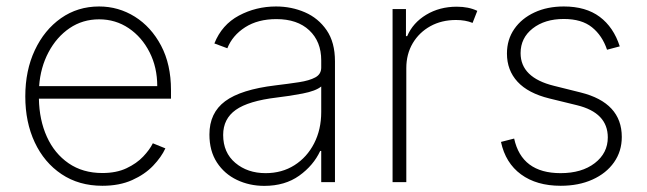

<svg xmlns="http://www.w3.org/2000/svg" viewBox="-20 -574 2039 605"><path d="M302.6 11.4Q228.7 11.4 174 -25.2Q119.3 -61.8 89.5 -125.4Q59.7 -188.9 59.7 -270.2Q59.7 -351.9 89.7 -415.8Q119.7 -479.8 172.2 -516.7Q224.8 -553.6 292.3 -553.6Q353.3 -553.6 404.8 -521.5Q456.3 -489.3 487.6 -430.2Q518.8 -371.1 518.8 -290.1V-263.1H102.6Q103.7 -196 127.7 -143.1Q151.6 -90.2 196.2 -59.5Q240.8 -28.8 302.6 -28.8Q346.9 -28.8 378.7 -43.9Q410.5 -58.9 431.1 -80.6Q451.7 -102.3 461.6 -122.5L501.1 -106.5Q488.6 -79.2 462.5 -51.8Q436.4 -24.5 396.5 -6.6Q356.5 11.4 302.6 11.4ZM103.3 -302.6H475.5Q475.5 -361.9 451.3 -409.4Q427.2 -457 385.7 -485.1Q344.1 -513.1 292.3 -513.1Q240.4 -513.1 199.4 -485.3Q158.4 -457.4 133 -409.6Q107.6 -361.9 103.3 -302.6Z M812.9 11.7Q766 11.7 726.6 -7.1Q687.1 -25.9 663.5 -62.1Q639.9 -98.4 639.9 -150.2Q639.9 -218.4 689.5 -255.1Q739 -291.9 848 -305Q889.6 -310 922.2 -315Q954.9 -320 973.5 -330.1Q992.2 -340.2 992.2 -361.2V-383.9Q992.2 -443.2 954.5 -478.5Q916.9 -513.8 850.9 -513.8Q792.6 -513.8 752.5 -488.1Q712.4 -462.4 696.4 -421.9L655.5 -437.1Q679 -496.1 732.8 -524.9Q786.6 -553.6 849.8 -553.6Q898.4 -553.6 940.7 -535.3Q983 -517 1009.2 -478.9Q1035.5 -440.7 1035.5 -381V0H992.2V-98.4H989Q967.7 -52.6 922.8 -20.4Q877.8 11.7 812.9 11.7ZM817.1 -28.4Q868.3 -28.4 907.8 -53.4Q947.4 -78.5 969.8 -122.2Q992.2 -165.8 992.2 -221.2V-301.5Q975.1 -287.3 933.8 -279.3Q892.4 -271.3 852.3 -266.7Q762.8 -256 723 -227.8Q683.2 -199.6 683.2 -148.8Q683.2 -93 721.6 -60.7Q759.9 -28.4 817.1 -28.4Z M1217 0V-545.5H1259.2V-460.2H1263.1Q1280.9 -502.1 1323 -527.5Q1365.1 -552.9 1419.4 -552.9Q1456.7 -552.9 1484 -539.8L1469.1 -501.8Q1446.7 -511 1416.9 -511Q1371.4 -511 1336.1 -491.5Q1300.8 -471.9 1280.5 -437.7Q1260.3 -403.4 1260.3 -359.4V0Z M1932.9 -427.9 1892.8 -417.3Q1877.8 -462 1845.3 -488.1Q1812.9 -514.2 1756.7 -514.2Q1696.7 -514.2 1658.6 -484.4Q1620.4 -454.5 1620.4 -406.6Q1620.4 -329.5 1725.5 -303.6L1809.3 -282.7Q1939.3 -250.4 1939.3 -142.4Q1939.3 -97.3 1914.8 -62.5Q1890.3 -27.7 1846.9 -8.2Q1803.6 11.4 1746.8 11.4Q1670.8 11.4 1621.8 -24.5Q1572.8 -60.4 1558.6 -126.8L1600.1 -137.4Q1623.9 -28.4 1746.4 -28.4Q1813.2 -28.4 1854.2 -60Q1895.2 -91.6 1895.2 -141Q1895.2 -218.8 1797.9 -242.5L1710.9 -263.8Q1644.2 -280.2 1610.8 -316.4Q1577.4 -352.6 1577.4 -405.2Q1577.4 -449.2 1600.5 -482.6Q1623.6 -516 1664.1 -534.8Q1704.5 -553.6 1756.7 -553.6Q1826 -553.6 1869.7 -521Q1913.4 -488.3 1932.9 -427.9Z"/></svg>

Font: Inter UI Extra Light
Style: Regular
Weight: 200
Designer: Rasmus Andersson
Foundry: rsms
Version: 3.2;8d6f07862